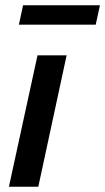

<svg xmlns="http://www.w3.org/2000/svg" viewBox="-20 -712 401 732"><path d="M14 0 123 -501H234L126 0ZM52 -618 68 -692H361L345 -618Z"/></svg>

Font: Red Hat Text SemiBold
Style: Italic
Weight: 600
Italic angle: -12°
Designer: Pentagram, MCKL
Foundry: Pentagram, MCKL
Version: Version 1.023